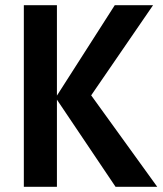

<svg xmlns="http://www.w3.org/2000/svg" viewBox="-20 -717 624 737"><path d="M71.5 0V-697H198.5V-350L420.5 -697H567.5L330 -351L583.5 0H423.5L198.5 -334.5V0Z"/></svg>

Font: Alatsi
Style: Regular
Weight: 400
Designer: Spyros Zevelakis, Eben Sorkin
Foundry: www.sorkintype.com
Version: Version 1.008; ttfautohint (v1.8.4.7-5d5b)